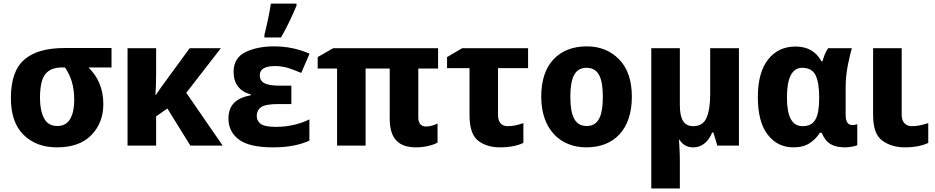

<svg xmlns="http://www.w3.org/2000/svg" viewBox="-20 -816 5241 1076"><path d="M559.1 -231.9C559.1 -322.3 526.9 -387.2 476.1 -438H605V-546.9H341.8C241.2 -546.9 166 -525.4 116.2 -481.9C65.9 -438.5 41 -366.7 41 -266.1C41 -175.3 64.9 -106.4 112.3 -60.1C159.7 -13.7 221.7 9.8 298.8 9.8C383.3 9.8 448.2 -13.2 492.7 -59.6C537.1 -106 559.1 -163.1 559.1 -231.9ZM204.1 -266.1C204.1 -330.6 213.9 -375.5 233.9 -400.4C253.4 -425.3 284.7 -438 327.1 -438H344.2C377.4 -388.7 396 -335 396 -254.9C396 -211.4 388.7 -176.8 373.5 -149.9C358.4 -123 334.5 -109.9 300.8 -109.9C267.1 -109.9 242.2 -124 227.1 -152.8C211.9 -181.6 204.1 -219.2 204.1 -266.1Z M1043 -545.9 913.1 -368.2C891.6 -338.9 871.6 -312 854 -284.2H851.1C853.5 -322.8 855 -363.3 855 -402.8V-545.9H694.8V0H855V-164.1L918 -208L1046.9 0H1228L1023.9 -295.9L1217.8 -545.9Z M1549.8 -335.9C1469.2 -335.9 1436 -352.1 1436 -395C1436 -428.7 1464.8 -445.8 1522 -445.8C1578.1 -445.8 1621.1 -426.8 1668 -407.2L1714.8 -515.1C1657.7 -540.5 1590.8 -556.2 1516.1 -556.2C1453.1 -556.2 1399.9 -545.4 1355.5 -523.9C1311 -502 1289.1 -465.3 1289.1 -413.1C1289.1 -347.2 1323.2 -302.7 1385.3 -287.1V-282.2C1306.6 -267.1 1260.3 -231 1260.3 -150.9C1260.3 -102.5 1279.8 -63.5 1318.4 -34.2C1356.9 -4.9 1420.9 9.8 1510.3 9.8C1602.1 9.8 1665 -5.9 1713.9 -27.8V-147C1671.4 -125.5 1605.5 -105 1527.8 -105C1484.4 -105 1455.6 -110.8 1440.9 -122.1C1426.3 -133.3 1418.9 -147.9 1418.9 -166C1418.9 -188 1427.7 -205.1 1444.8 -216.3C1461.9 -227.5 1493.7 -232.9 1541 -232.9H1612.8V-335.9ZM1554.7 -606C1591.3 -668.5 1619.6 -731.9 1641.6 -784.2V-795.9H1498C1491.2 -746.1 1473.6 -667 1461.9 -621.1V-606Z M2367.2 -106.9C2343.3 -106.9 2324.2 -122.6 2324.2 -155.8V-432.1H2435.1V-545.9H1847.2L1760.3 -496.1V-432.1H1869.1V0H2028.8V-432.1H2164.1V-149.9C2164.1 -38.1 2214.8 9.8 2312 9.8C2358.9 9.8 2406.7 -2 2432.1 -17.1V-124C2413.1 -113.8 2388.2 -106.9 2367.2 -106.9Z M2570.3 -545.9 2485.4 -496.1V-434.1H2611.3V-170.9C2611.3 -100.1 2627.4 -52.7 2659.2 -27.8C2690.9 -2.9 2732.4 9.8 2783.2 9.8C2836.4 9.8 2882.3 0 2913.1 -15.1V-126C2882.3 -115.7 2856 -108.9 2825.2 -108.9C2792 -108.9 2771 -129.9 2771 -170.9V-434.1H2939.5V-545.9Z M3521 -273.9C3521 -364.7 3497.1 -434.6 3449.7 -483.4C3401.9 -531.7 3341.8 -556.2 3269 -556.2C3189.9 -556.2 3127.4 -531.7 3082 -483.4C3036.1 -434.6 3013.2 -364.7 3013.2 -273.9C3013.2 -92.3 3118.7 9.8 3266.1 9.8C3423.3 9.8 3521 -92.3 3521 -273.9ZM3176.3 -273.9C3176.3 -381.8 3202.1 -436 3267.1 -436C3333 -436 3358.4 -381.8 3358.4 -273.9C3358.4 -166 3334 -109.9 3268.1 -109.9C3201.7 -109.9 3176.3 -166 3176.3 -273.9Z M3960 -545.9V-289.1C3960 -231 3953.1 -186.5 3939.5 -155.8C3925.8 -124.5 3900.9 -108.9 3865.2 -108.9C3812 -108.9 3790 -148.4 3790 -227.1V-545.9H3629.9V240.2H3790V84C3790 65.9 3789.6 44.4 3788.1 19.5C3786.6 -5.4 3785.6 -23.4 3785.2 -34.2H3787.1C3804.2 -6.3 3828.6 9.8 3865.2 9.8C3911.6 9.8 3948.2 -18.6 3971.2 -73.2H3978L4000 0H4121.1V-545.9Z M4478 -108.9C4418 -108.9 4390.1 -163.1 4390.1 -270C4390.1 -377.9 4417.5 -436 4476.1 -436C4512.2 -436 4537.1 -421.9 4550.8 -394C4564 -366.2 4570.8 -325.2 4570.8 -272V-266.1C4570.8 -156.7 4545.9 -108.9 4478 -108.9ZM4426.3 9.8C4463.4 9.8 4494.1 2 4518.1 -14.2C4542 -30.3 4561 -49.3 4574.2 -71.8H4585C4597.7 -41 4614.3 -20 4634.8 -8.3C4654.8 3.9 4682.1 9.8 4716.8 9.8C4727.1 9.8 4739.3 8.3 4754.4 5.9C4769.5 3.4 4779.3 0.5 4784.2 -2.9V-120.1C4775.9 -116.7 4767.1 -115.2 4756.8 -115.2C4735.8 -115.2 4719.2 -127.9 4719.2 -172.9V-325.2C4719.2 -369.6 4723.6 -412.6 4731.9 -453.1C4740.2 -493.7 4747.6 -524.9 4753.9 -545.9H4621.1C4606 -525.9 4595.7 -496.1 4589.8 -473.1H4583C4553.2 -527.8 4504.9 -555.2 4438 -555.2C4374 -555.2 4322.8 -531.2 4284.7 -482.9C4246.1 -434.6 4227.1 -363.8 4227.1 -271C4227.1 -178.7 4245.6 -108.9 4282.2 -61.5C4318.8 -14.2 4366.7 9.8 4426.3 9.8Z M4873 -545.9V-170.9C4873 -100.1 4890.1 -52.7 4924.8 -27.8C4959 -2.9 5001 9.8 5051.3 9.8C5106 9.8 5150.4 0 5182.1 -15.1V-126C5148.9 -115.7 5122.1 -108.9 5090.3 -108.9C5057.6 -108.9 5033.2 -129.9 5033.2 -170.9V-545.9Z"/></svg>

Font: Avrile Sans
Style: Bold
Weight: 700
Designer: Monotype Design Team, Google (font), Stefan Peev (BGR Cyrillic), Cristiano Sobral (main changes)
Foundry: The Avrile Sans Project Authors
Version: Version 3.110